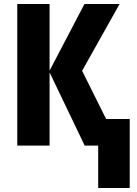

<svg xmlns="http://www.w3.org/2000/svg" viewBox="-20 -734 689 968"><path d="M583 -714 394 -377 515 -134H634V214H475V0H407L230 -369V0H67V-714H230V-378L406 -714Z"/></svg>

Font: Noto Sans Display SemiCondensed Extra
Style: Regular
Weight: 800
Width: 4
Designer: Monotype Design Team
Foundry: Monotype Imaging Inc.
Version: Version 1.900